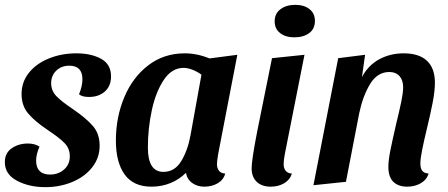

<svg xmlns="http://www.w3.org/2000/svg" viewBox="-30 -750 1850 792"><path d="M168 -213Q114 -249 86.5 -281.5Q59 -314 59 -362Q59 -412 89.5 -450Q120 -488 172 -509Q224 -530 285 -530Q346 -530 387 -507.5Q428 -485 428 -435Q428 -395 402.5 -372.5Q377 -350 337 -350Q309 -350 296 -361Q310 -395 310 -423Q310 -479 256 -479Q223 -479 202 -458.5Q181 -438 181 -407Q181 -376 202.5 -353.5Q224 -331 272 -299Q326 -262 353.5 -230Q381 -198 381 -149Q381 -99 350.5 -60Q320 -21 268.5 0.5Q217 22 157 22Q90 22 40 -4.5Q-10 -31 -10 -81Q-10 -119 18.5 -138.5Q47 -158 85 -158Q114 -158 133 -145Q119 -114 119 -87Q119 -59 133.5 -44.5Q148 -30 176 -30Q211 -30 234.5 -51Q258 -72 258 -105Q258 -137 237 -159Q216 -181 168 -213Z M865 -73Q865 -56 873.5 -45.5Q882 -35 899 -34Q892 -8 868 6Q844 20 813 20Q784 20 763 5Q742 -10 737 -37Q710 -10 673.5 5Q637 20 595 20Q520 20 484 -30.5Q448 -81 448 -170Q448 -266 482.5 -348.5Q517 -431 581.5 -480.5Q646 -530 732 -530Q783 -530 834 -509L949 -524L870 -115Q865 -85 865 -73ZM727 -470Q679 -470 646 -421Q613 -372 596.5 -296.5Q580 -221 580 -141Q580 -41 644 -41Q691 -41 718 -86Q745 -131 756 -193L801 -442Q783 -455 763.5 -462.5Q744 -470 727 -470Z M1269 -664Q1269 -631 1245.5 -613.5Q1222 -596 1184 -596Q1148 -596 1125.5 -613.5Q1103 -631 1103 -662Q1103 -694 1127 -712Q1151 -730 1188 -730Q1224 -730 1246.5 -712.5Q1269 -695 1269 -664ZM1140 -73Q1140 -56 1148.5 -45.5Q1157 -35 1174 -34Q1166 -8 1142 6Q1118 20 1087 20Q1050 20 1029 0Q1008 -20 1008 -56Q1008 -90 1031 -208L1092 -510L1226 -524L1145 -115Q1140 -88 1140 -73Z M1635 -530Q1699 -530 1731.5 -499Q1764 -468 1764 -409Q1764 -374 1754.5 -325.5Q1745 -277 1729 -211Q1719 -170 1711.5 -132.5Q1704 -95 1704 -76Q1704 -57 1711 -46.5Q1718 -36 1738 -34Q1730 -8 1705.5 6Q1681 20 1650 20Q1613 20 1592.5 0Q1572 -20 1572 -62Q1572 -89 1580.5 -131Q1589 -173 1604 -238Q1618 -295 1625.5 -331.5Q1633 -368 1633 -390Q1633 -419 1618 -436Q1603 -453 1576 -453Q1527 -453 1497 -404Q1467 -355 1452 -284L1397 0L1263 14L1365 -510L1476 -524L1463 -432Q1489 -481 1534.5 -505.5Q1580 -530 1635 -530Z"/></svg>

Font: Sansita Medium Italic
Style: Regular
Weight: 500
Italic angle: -11°
Designer: Pablo Cosgaya
Foundry: Omnibus-Type
Version: Version 1.006